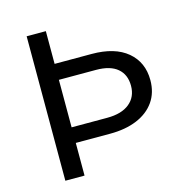

<svg xmlns="http://www.w3.org/2000/svg" viewBox="-99 -748 812 841"><g transform="rotate(-15 307.0 -327.5)"><path d="M148.5 -506.6H350.4Q454.9 -506.6 512 -458.7Q569.1 -410.7 569.1 -329.7Q569.1 -272.9 540.7 -232.2Q512.3 -191.6 460.3 -169.8Q408.3 -148.1 337.8 -148.1H148.5V-218.8H343.7Q409.6 -218.8 445.2 -248.1Q480.8 -277.3 480.8 -327.7Q480.8 -378.4 447.7 -406.3Q414.7 -434.2 350.7 -434.2H148.5ZM95.3 -655H182.3V0H95.3Z"/></g></svg>

Font: Intel One Mono Light
Style: Regular
Weight: 300
Monospace: yes
Designer: Fred Shallcrass
Foundry: Frere-Jones Type LLC
Version: Version 1.004